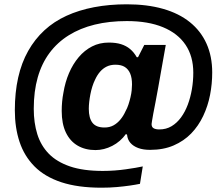

<svg xmlns="http://www.w3.org/2000/svg" viewBox="-20 -719 1041 893"><path d="M452 154Q342 154 265 128.5Q188 103 140.5 55Q93 7 71 -59Q49 -125 49 -206Q49 -289 64.5 -358Q80 -427 111 -482Q142 -537 186.5 -578Q231 -619 289 -645.5Q347 -672 417.5 -685.5Q488 -699 570 -699Q664 -699 738 -678Q812 -657 863 -616Q914 -575 940.5 -516Q967 -457 967 -382Q967 -329 957 -277.5Q947 -226 925 -179.5Q903 -133 869 -98Q835 -63 787.5 -42.5Q740 -22 678 -22Q646 -22 623 -30.5Q600 -39 586.5 -54.5Q573 -70 571 -92L566 -96Q540 -60 502 -40.5Q464 -21 424 -21Q377 -21 341.5 -41.5Q306 -62 286.5 -102.5Q267 -143 267 -203Q267 -225 269 -246.5Q271 -268 275 -288Q283 -337 301 -379Q319 -421 346 -453Q373 -485 408 -503Q443 -521 486 -521Q519 -521 543 -513.5Q567 -506 585 -491Q603 -476 616 -453H622L651 -510H751L730 -392Q722 -348 715.5 -310Q709 -272 703 -242.5Q697 -213 693 -191Q689 -169 687 -156.5Q685 -144 685 -142Q685 -128 694.5 -122.5Q704 -117 721 -117Q753 -117 778 -132Q803 -147 822 -173Q841 -199 853.5 -232.5Q866 -266 872.5 -304Q879 -342 879 -381Q879 -457 843 -510.5Q807 -564 738 -592.5Q669 -621 570 -621Q488 -621 420.5 -604.5Q353 -588 300 -555Q247 -522 210.5 -473Q174 -424 155.5 -359Q137 -294 137 -213Q137 -148 153.5 -95Q170 -42 207 -4Q244 34 305.5 55Q367 76 458 76Q485 76 512.5 74Q540 72 564.5 68.5Q589 65 610 61.5Q631 58 644 55L631 136Q612 140 584.5 144Q557 148 523.5 151Q490 154 452 154ZM466 -126Q490 -126 508 -136Q526 -146 540 -163Q554 -180 563 -200Q572 -216 577.5 -233Q583 -250 587 -267Q591 -284 592.5 -299Q594 -314 594 -326Q594 -357 585.5 -377Q577 -397 560.5 -407.5Q544 -418 517 -418Q494 -418 476.5 -409.5Q459 -401 445.5 -385.5Q432 -370 422 -348Q415 -334 409.5 -316.5Q404 -299 400.5 -281Q397 -263 395 -245.5Q393 -228 393 -213Q393 -170 410 -148Q427 -126 466 -126Z"/></svg>

Font: Archivo SemiBold
Style: Bold Italic
Weight: 700
Italic angle: -10°
Version: Version 2.001